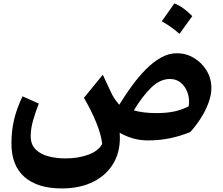

<svg xmlns="http://www.w3.org/2000/svg" viewBox="-20 -791 1275 1099"><path d="M828.6 12.7Q779.3 12.7 738.8 0.5Q698.2 -11.7 665 -31.2Q672.4 65.4 633.1 137Q593.8 208.5 516.8 248Q439.9 287.6 333.5 287.6Q195.3 287.6 120.4 222.2Q45.4 156.7 45.4 30.3Q45.4 -42.5 60.8 -106.9Q76.2 -171.4 108.9 -239.7L202.1 -198.2Q182.1 -147 168.9 -100.3Q155.8 -53.7 155.8 -11.2Q155.8 35.6 183.3 63.5Q210.9 91.3 256.3 103.5Q301.8 115.7 355 115.7Q427.7 115.7 485.6 94.5Q543.5 73.2 564.9 32.7Q559.1 -21 530.5 -90.6Q502 -160.2 460.4 -231L568.4 -363.3L614.3 -265.1Q625 -241.7 636 -225.6Q647 -209.5 662.6 -191.4Q696.3 -246.6 734.9 -299.3Q773.4 -352.1 815.2 -394.3Q856.9 -436.5 901.6 -461.4Q946.3 -486.3 992.2 -486.3Q1044.9 -486.3 1089.8 -459.5Q1134.8 -432.6 1162.4 -387.5Q1189.9 -342.3 1189.9 -286.6Q1189.9 -247.6 1173.6 -202.9Q1157.2 -158.2 1129.6 -114.7Q1102.1 -71.3 1068.8 -35.2Q1013.2 -12.2 953.4 0.2Q893.6 12.7 828.6 12.7ZM1060.1 -182.6Q1066.4 -222.2 1054.4 -258.1Q1042.5 -293.9 1016.4 -316.4Q990.2 -338.9 952.6 -338.9Q896 -338.9 845.2 -289.3Q794.4 -239.7 746.1 -159.2Q798.8 -143.6 876.5 -143.6Q934.6 -143.6 979 -153.3Q1023.4 -163.1 1060.1 -182.6ZM978 -771.5Q1005.4 -761.2 1031 -742.2Q1056.6 -723.1 1080.6 -698.7Q1043.9 -647.5 1007.3 -597.2Q984.9 -617.2 959.7 -635.3Q934.6 -653.3 905.8 -668.9Q924.3 -695.3 942.4 -720.7Q960.4 -746.1 978 -771.5Z"/></svg>

Font: Pinar-DS2-FD Bold
Style: Regular
Weight: 700
Designer: Amin Abedi
Version: Version 3.000